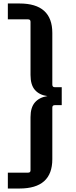

<svg xmlns="http://www.w3.org/2000/svg" viewBox="-20 -869 436 1101"><path d="M155 -439V-744Q155 -758 141 -758H25V-849H92Q280 -849 280 -680V-384Q280 -369 294 -369H334V-266H294Q280 -266 280 -252V44Q280 212 92 212H25V121H141Q155 121 155 108V-197Q155 -253 180.5 -282Q206 -311 252 -318Q206 -324 180.5 -353Q155 -382 155 -439Z"/></svg>

Font: Kdam Thmor Pro
Style: Regular
Weight: 400
Designer: Sovichet Tep, Longdey Hak
Foundry: Anagata Design
Version: Version 1.003; ttfautohint (v1.8.4.7-5d5b)